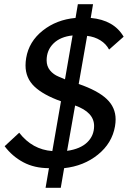

<svg xmlns="http://www.w3.org/2000/svg" viewBox="-20 -794 618 910"><path d="M268 96 284 3Q377 -7 444 -61Q511 -115 525 -195Q528 -213 528 -228Q528 -285 485.5 -325Q443 -365 353 -396L393 -624Q428 -620 455.5 -603Q483 -586 497 -559L566 -620Q520 -699 410 -709L421 -774H349L338 -709Q248 -701 182.5 -649Q117 -597 104 -519Q101 -501 101 -484Q101 -424 143 -384Q185 -344 269 -314L228 -78Q133 -85 71 -165L2 -101Q38 -53 90.5 -25Q143 3 212 3L196 96ZM426 -197Q426 -151 393.5 -119.5Q361 -88 298 -79L336 -294Q426 -262 426 -197ZM201 -508Q201 -556 233.5 -588Q266 -620 324 -626L288 -418Q282 -421 257.5 -431Q233 -441 217 -460.5Q201 -480 201 -508Z"/></svg>

Font: Geom
Style: Italic
Weight: 400
Italic angle: -10°
Version: Version 1.102